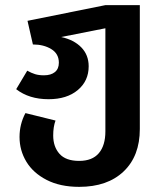

<svg xmlns="http://www.w3.org/2000/svg" viewBox="-20 -711 635 747"><path d="M524 -691V-209Q524 -104 461 -44Q398 16 288 16Q214 16 161.5 -11Q109 -38 82.5 -82Q56 -126 56 -178Q56 -228 79 -271L196 -242Q187 -218 187 -184Q187 -140 211.5 -112.5Q236 -85 288 -85Q339 -85 364.5 -115Q390 -145 390 -200V-601L218 -567Q268 -556 296.5 -526.5Q325 -497 325 -453Q325 -396 282.5 -360.5Q240 -325 169 -325Q93 -325 43 -364L86 -436Q102 -427 116.5 -422.5Q131 -418 151 -418Q178 -418 193.5 -430.5Q209 -443 209 -467Q209 -502 179.5 -520Q150 -538 108 -538L87 -630L390 -691Z"/></svg>

Font: FiraGOUPP
Style: Medium
Weight: 400
Designer: bBox Type
Foundry: bBox Type GmbH
Version: Version 1.001